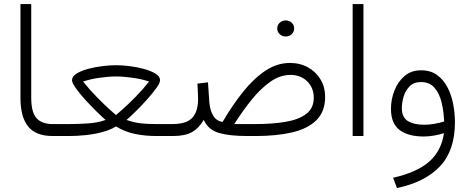

<svg xmlns="http://www.w3.org/2000/svg" viewBox="-20 -678 2343 957"><path d="M82 -657.7H135.7V-190.9Q135.7 -118.2 162.1 -88.9Q188.5 -59.6 243.2 -59.6H264.2V0H243.2Q158.7 0 120.4 -47.4Q82 -94.7 82 -190.4Z M558.1 -353Q588.4 -353 626 -348.4Q663.6 -343.8 698.2 -334.2Q732.9 -324.7 755.4 -310.8Q777.8 -296.9 777.8 -278.3Q777.8 -264.6 758.8 -238.3Q739.7 -211.9 711.9 -180.9Q684.1 -149.9 656.2 -122.6Q628.4 -95.2 610.8 -80.1Q649.9 -66.4 684.6 -63Q719.2 -59.6 759.3 -59.6H836.4V0H759.3Q703.6 0 653.3 -10.3Q603 -20.5 558.1 -47.9Q529.3 -29.8 489 -19.3Q448.7 -8.8 405.5 -4.4Q362.3 0 324.2 0H244.6V-59.6H324.7Q366.7 -59.6 416.7 -62.7Q466.8 -65.9 506.3 -80.1Q488.3 -95.7 460.2 -123.3Q432.1 -150.9 404.3 -181.6Q376.5 -212.4 357.7 -238.8Q338.9 -265.1 338.9 -278.3Q338.9 -296.9 361.3 -311Q383.8 -325.2 418.2 -334.5Q452.6 -343.8 490.2 -348.4Q527.8 -353 558.1 -353ZM558.1 -296.9Q522.5 -296.9 477.1 -290.5Q431.6 -284.2 394 -271.5Q427.7 -229.5 463.9 -192.9Q500 -156.2 526.6 -132.3Q553.2 -108.4 558.1 -104.5Q563 -108.4 590.1 -132.3Q617.2 -156.2 653.8 -193.1Q690.4 -230 723.1 -271.5Q686 -284.2 640.1 -290.5Q594.2 -296.9 558.1 -296.9Z M1361.8 -536.1Q1361.8 -552.7 1374 -564.5Q1386.2 -576.2 1404.3 -576.2Q1421.9 -576.2 1434.1 -564.7Q1446.3 -553.2 1446.3 -536.1Q1446.3 -519.5 1434.1 -507.8Q1421.9 -496.1 1404.3 -496.1Q1386.2 -496.1 1374 -507.8Q1361.8 -519.5 1361.8 -536.1ZM1089.4 -70.3Q1138.7 -154.3 1191.9 -220.7Q1245.1 -287.1 1303.2 -325.7Q1361.3 -364.3 1424.8 -364.3Q1476.1 -364.3 1515.9 -341.8Q1555.7 -319.3 1578.1 -281.2Q1600.6 -243.2 1600.6 -195.8Q1600.6 -122.1 1557.6 -79.3Q1514.6 -36.6 1436.8 -18.3Q1358.9 0 1254.9 0H1211.9Q1123.5 0 1070.6 -15.6Q1017.6 -31.2 995.6 -80.6Q971.7 -39.1 936.8 -19.5Q901.9 0 842.3 0H816.9L817.4 -59.6H842.3Q911.6 -60.5 939.5 -92Q967.3 -123.5 967.3 -185.1Q967.3 -205.6 966.1 -222.9Q964.8 -240.2 963.9 -261.2L1016.6 -267.6L1023.4 -168Q1026.9 -127.9 1042.5 -101.6Q1058.1 -75.2 1089.4 -70.3ZM1428.2 -304.7Q1376 -304.7 1327.1 -270.3Q1278.3 -235.8 1233.4 -179.9Q1188.5 -124 1147.5 -59.6H1252.9Q1335.4 -59.6 1401.4 -70.3Q1467.3 -81.1 1505.6 -109.6Q1543.9 -138.2 1543.9 -190.4Q1543.9 -240.2 1511.2 -272.5Q1478.5 -304.7 1428.2 -304.7Z M1791.5 -657.7V0H1737.8V-657.7Z M2247.6 -68.8Q2247.6 71.8 2173.1 150.9Q2098.6 230 1958.5 259.3L1939.5 208Q2058.1 181.2 2118.9 127.9Q2179.7 74.7 2192.9 -14.2Q2170.4 -7.3 2144 -2.4Q2117.7 2.4 2092.3 2.4Q2014.2 2.4 1971.4 -30.3Q1928.7 -63 1928.7 -135.3Q1928.7 -182.1 1945.8 -226.3Q1962.9 -270.5 1996.3 -299.1Q2029.8 -327.6 2079.1 -327.6Q2126 -327.6 2158.2 -304.4Q2190.4 -281.2 2210.2 -243.2Q2230 -205.1 2238.8 -159.4Q2247.6 -113.8 2247.6 -68.8ZM2094.7 -56.2Q2119.6 -56.2 2145 -60.8Q2170.4 -65.4 2193.8 -72.3Q2191.9 -121.6 2181.2 -166.7Q2170.4 -211.9 2145.8 -240.5Q2121.1 -269 2078.1 -269Q2043 -269 2022 -248Q2001 -227.1 1991.9 -196.8Q1982.9 -166.5 1982.9 -138.2Q1982.9 -93.3 2012.9 -74.7Q2043 -56.2 2094.7 -56.2Z"/></svg>

Font: Vazirmatn RD FD ExtraLight
Style: Regular
Weight: 200
Designer: Saber Rastikerdar
Foundry: Saber Rastikerdar
Version: Version 33.003